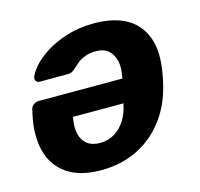

<svg xmlns="http://www.w3.org/2000/svg" viewBox="-84 -621 752 721"><g transform="rotate(-15 291.5 -260.0)"><path d="M340 -530Q417 -530 466.5 -501.5Q516 -473 535.5 -417.5Q555 -362 540 -280Q539 -272 536 -259Q533 -246 531 -237Q512 -160 468.5 -104.5Q425 -49 363 -19.5Q301 10 225 10Q142 10 92.5 -24.5Q43 -59 27.5 -119Q12 -179 28 -255L33 -278Q35 -288 44 -295Q53 -302 63 -302H390Q390 -303 390.5 -305.5Q391 -308 391 -310Q398 -343 392 -369Q386 -395 368.5 -411Q351 -427 319 -427Q296 -427 277.5 -420Q259 -413 247 -403Q235 -393 228 -386Q217 -376 210.5 -373.5Q204 -371 193 -371H88Q79 -371 74 -376.5Q69 -382 71 -392Q76 -408 96 -431.5Q116 -455 151 -477.5Q186 -500 234 -515Q282 -530 340 -530ZM370 -211H174L173 -209Q166 -173 172 -146.5Q178 -120 197 -105Q216 -90 247 -90Q278 -90 303 -105Q328 -120 345 -146.5Q362 -173 369 -209Z"/></g></svg>

Font: Rubik Light SemiBold
Style: Italic
Weight: 600
Italic angle: -12°
Version: Version 2.104